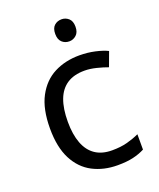

<svg xmlns="http://www.w3.org/2000/svg" viewBox="-139 -888 758 917"><g transform="rotate(-20 240.0 -429.5)"><path d="M300 -56Q229 -56 173.5 -85Q118 -114 86.5 -175Q55 -236 55 -331Q55 -430 88 -492Q121 -554 177.5 -583Q234 -612 306 -612Q347 -612 385 -603.5Q423 -595 447 -583L420 -510Q396 -519 364 -527Q332 -535 304 -535Q250 -535 215 -512Q180 -489 163 -444Q146 -399 146 -332Q146 -268 163 -223Q180 -178 214 -155Q248 -132 299 -132Q343 -132 376.5 -141Q410 -150 438 -163V-85Q411 -71 378.5 -63.5Q346 -56 300 -56ZM285 -803Q305 -803 320.5 -789.5Q336 -776 336 -747Q336 -719 320.5 -705Q305 -691 285 -691Q263 -691 248 -705Q233 -719 233 -747Q233 -776 248 -789.5Q263 -803 285 -803Z"/></g></svg>

Font: Noto Sans Malayalam UI
Style: Regular
Weight: 400
Designer: Jelle Bosma - Monotype Design Team
Foundry: Monotype Imaging Inc.
Version: Version 2.104